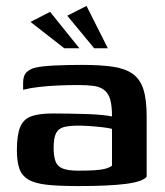

<svg xmlns="http://www.w3.org/2000/svg" viewBox="-20 -623 556 648"><path d="M245 5Q179 5 138 0.5Q97 -4 75 -17.5Q53 -31 45 -55Q37 -79 37 -116Q37 -167 48 -194Q59 -221 85.5 -230.5Q112 -240 157 -240Q182 -240 213.5 -239.5Q245 -239 275 -238Q305 -237 327.5 -234.5Q350 -232 358 -230Q358 -266 352 -287Q346 -308 332 -319Q318 -330 296.5 -333Q275 -336 245 -336Q211 -336 176.5 -334.5Q142 -333 111.5 -329.5Q81 -326 58 -320V-343Q58 -368 70 -379.5Q82 -391 101 -395Q123 -400 165.5 -402Q208 -404 256 -404Q318 -404 360 -398Q402 -392 427.5 -374Q453 -356 464 -321.5Q475 -287 475 -229V-27Q463 -10 405.5 -2.5Q348 5 245 5ZM244 -47Q278 -47 300.5 -48.5Q323 -50 337 -54Q351 -58 358 -64V-188Q348 -191 326.5 -193.5Q305 -196 283 -197.5Q261 -199 246 -199Q216 -199 197 -194.5Q178 -190 169.5 -174Q161 -158 161 -124Q161 -97 167 -79.5Q173 -62 191 -54.5Q209 -47 244 -47ZM197 -460 83 -549 149 -583 248 -460ZM298 -460 207 -570 272 -603 344 -460Z"/></svg>

Font: Genos Thin SemiBold
Style: Regular
Weight: 600
Version: Version 1.010